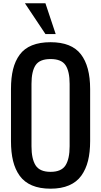

<svg xmlns="http://www.w3.org/2000/svg" viewBox="-20 -1141 616 1170"><path d="M131.8 -1121.1H256.8L319.3 -933.6H256.8ZM288.1 -883.8Q416 -883.8 472.7 -810.5Q529.3 -737.3 529.3 -598.6V-281.2Q529.3 -213.4 516.4 -161.4Q503.4 -109.4 475.6 -70.6Q447.8 -31.7 400.6 -11.5Q353.5 8.8 288.1 8.8Q222.2 8.8 175 -11.2Q127.9 -31.2 100.1 -69.8Q72.3 -108.4 59.6 -160.4Q46.9 -212.4 46.9 -281.2V-598.6Q46.9 -667.5 59.6 -718.8Q72.3 -770 100.1 -807.9Q127.9 -845.7 175 -864.7Q222.2 -883.8 288.1 -883.8ZM171.9 -629.9V-250Q171.9 -172.9 197 -133.3Q222.2 -93.8 288.1 -93.8Q354 -93.8 379.2 -133.3Q404.3 -172.9 404.3 -250V-629.9Q404.3 -706.1 379.4 -743.7Q354.5 -781.2 288.1 -781.2Q221.7 -781.2 196.8 -743.7Q171.9 -706.1 171.9 -629.9Z"/></svg>

Font: Oswald
Style: Stencbab
Weight: 400
Designer: Mathieu Le Lay
Foundry: Mathieu Le Lay
Version: Version 1.000